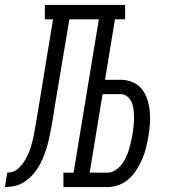

<svg xmlns="http://www.w3.org/2000/svg" viewBox="-76 -755 696 775"><path d="M-56 0 -47 -58Q-35 -58 -23.5 -62Q-12 -66 -2.5 -74.5Q7 -83 14.5 -93Q22 -103 28 -114Q34 -125 39 -136Q44 -147 47.5 -158.5Q51 -170 54 -181.5Q57 -193 59.5 -205Q62 -217 64 -228.5Q66 -240 68 -252Q72 -272 75 -293Q78 -314 82 -335L138 -677H105V-735H429V-677H388L348 -433H411Q436 -433 459 -423.5Q482 -414 496.5 -395.5Q511 -377 518.5 -354Q526 -331 528.5 -306Q531 -281 529 -255Q527 -229 523 -204Q519 -181 513.5 -158.5Q508 -136 498.5 -114Q489 -92 476 -71Q463 -50 445 -33.5Q427 -17 404 -8.5Q381 0 358 0H180V-58H221L323 -677H204L145 -325Q144 -320 143.5 -314.5Q143 -309 142 -304Q139 -285 135.5 -265.5Q132 -246 128.5 -227Q125 -208 120.5 -189Q116 -170 110 -151Q104 -132 96 -113.5Q88 -95 77 -77.5Q66 -60 51.5 -45Q37 -30 19.5 -19Q2 -8 -17.5 -4Q-37 0 -56 0ZM286 -58H358Q374 -58 389 -67.5Q404 -77 414.5 -90.5Q425 -104 432 -119Q439 -134 444 -150Q449 -166 452.5 -181.5Q456 -197 459 -213Q461 -229 463 -245.5Q465 -262 465 -278.5Q465 -295 463.5 -310.5Q462 -326 456 -340.5Q450 -355 438.5 -365Q427 -375 411 -375H338Z"/></svg>

Font: Iosevka Slab Light Extended
Style: Italic
Weight: 300
Width: 7
Italic angle: -9°
Monospace: yes
Designer: Belleve Invis
Foundry: Belleve Invis
Version: Version 11.1.0; ttfautohint (v1.8.3)